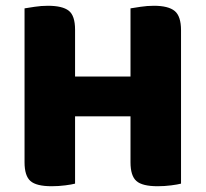

<svg xmlns="http://www.w3.org/2000/svg" viewBox="-20 -637 712 665"><path d="M240 -1Q229 2 206 5Q183 8 159 8Q106 8 85.5 -10Q65 -28 65 -75V-608Q77 -610 100 -613.5Q123 -617 146 -617Q196 -617 218 -600Q240 -583 240 -534V-372H432V-608Q444 -610 467 -613.5Q490 -617 513 -617Q563 -617 585 -599Q607 -581 607 -532V-1Q596 2 573 5Q550 8 526 8Q473 8 452.5 -10Q432 -28 432 -75V-234H240V-1Z"/></svg>

Font: Baloo Thambi 2 ExtraBold
Style: Regular
Weight: 800
Designer: Aadarsh Rajan and Ek Type
Foundry: Ek Type
Version: Version 1.640;hotconv 1.0.111;makeotfexe 2.5.65597; ttfautoh